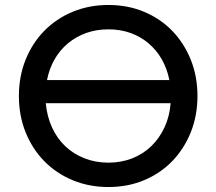

<svg xmlns="http://www.w3.org/2000/svg" viewBox="-20 -736 869 772"><path d="M416 16Q338 16 272 -11.5Q206 -39 158 -88Q110 -137 83 -204Q56 -271 56 -350Q56 -429 83 -496Q110 -563 158 -612Q206 -661 272 -688.5Q338 -716 416 -716Q494 -716 559.5 -688.5Q625 -661 672.5 -612Q720 -563 747 -496Q774 -429 774 -350Q774 -271 747 -204Q720 -137 672.5 -88Q625 -39 559.5 -11.5Q494 16 416 16ZM416 -82Q468 -82 512 -99.5Q556 -117 588.5 -148.5Q621 -180 641.5 -224Q662 -268 666 -321H164Q169 -268 189 -224Q209 -180 242 -148.5Q275 -117 319.5 -99.5Q364 -82 416 -82ZM416 -618Q368 -618 327 -603.5Q286 -589 253.5 -562Q221 -535 199.5 -497.5Q178 -460 169 -414H661Q652 -460 630.5 -497.5Q609 -535 577 -562Q545 -589 504.5 -603.5Q464 -618 416 -618Z"/></svg>

Font: NT Somic Medium
Style: Regular
Weight: 500
Designer: Ravid Balaliev — lead type designer, mastering
Michael Voronin — secret advisor, marketing
Ivan Kovalenko — best boy
Foundry: NT Type
Version: Version 0.7